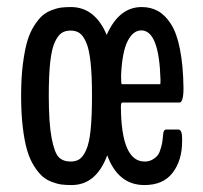

<svg xmlns="http://www.w3.org/2000/svg" viewBox="-20 -517 572 542"><path d="M494.1 -118.2Q494.1 -64.5 467.5 -29.5Q440.9 5.4 387.7 5.4Q313.5 5.4 282.7 -78.6Q251.5 5.4 182.1 5.4Q166 5.4 154.1 3.9Q142.1 2.4 126.5 -3.4Q110.8 -9.3 99.4 -19.5Q87.9 -29.8 75.9 -48.6Q64 -67.4 56.4 -93.5Q48.8 -119.6 44.2 -158.7Q39.6 -197.8 39.6 -247.1Q39.6 -295.9 44.4 -334.7Q49.3 -373.5 56.6 -399.2Q64 -424.8 75.9 -443.6Q87.9 -462.4 99.1 -472.4Q110.4 -482.4 125.7 -488.3Q141.1 -494.1 152.8 -495.6Q164.6 -497.1 180.2 -497.1Q248 -497.1 281.2 -418.5Q315.9 -497.1 379.9 -497.1Q405.8 -497.1 426 -485.8Q446.3 -474.6 462.6 -449.2Q479 -423.8 488 -378.2Q497.1 -332.5 498 -268.6Q498 -227.5 486.3 -227.5H325.2Q321.3 -227.5 321.3 -215.3Q322.3 -61 388.2 -61Q401.4 -61 411.1 -66.9Q420.9 -72.8 425.8 -79.6Q430.7 -86.4 434.3 -99.6Q438 -112.8 438.7 -119.9Q439.5 -127 440.9 -140.6Q442.4 -151.4 449.2 -151.4H482.9Q494.1 -151.4 494.1 -127ZM323.7 -279.3H432.1Q433.1 -279.3 433.1 -291.5Q429.2 -431.2 378.9 -431.2Q355.5 -431.2 340.1 -400.6Q324.7 -370.1 321.8 -303.7Q321.8 -279.3 323.7 -279.3ZM179.2 -61Q194.3 -61 204.3 -67.6Q214.4 -74.2 223.1 -93.3Q231.9 -112.3 235.8 -150.1Q239.7 -188 239.7 -247.1Q239.7 -304.7 235.6 -342Q231.4 -379.4 222.9 -398.2Q214.4 -417 204.3 -423.8Q194.3 -430.7 179.2 -430.7Q164.1 -430.7 153.8 -423.8Q143.6 -417 134.8 -398.2Q126 -379.4 121.8 -342Q117.7 -304.7 117.7 -247.1Q117.7 -169.4 125.7 -127.4Q133.8 -85.4 146 -73.2Q158.2 -61 179.2 -61Z"/></svg>

Font: BenchNine
Style: Bold
Weight: 700
Version: Version 1 ; ttfautohint (v0.92.18-e454-dirty) -l 8 -r 50 -G 